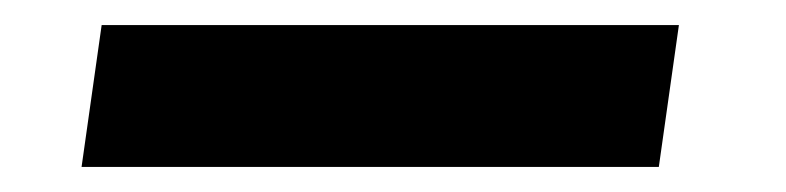

<svg xmlns="http://www.w3.org/2000/svg" viewBox="-20 -133 626 153"><path d="M61 -113 45 0H505L521 -113Z"/></svg>

Font: Cantarell
Style: BoldOblique
Weight: 700
Italic angle: -8°
Designer: Dave Crossland
Version: Version 0.024